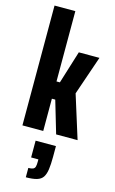

<svg xmlns="http://www.w3.org/2000/svg" viewBox="-152 -799 687 1150"><g transform="rotate(15 191.0 -224.0)"><path d="M35 0V-743H164V-307H185L248 -510H376L293 -268L377 0H244L185 -200H164V0ZM135 295V237Q154 237 164 232.5Q174 228 177 217Q180 206 180 187V172H135V68H261V135Q261 182 256.5 213Q252 244 240 262Q228 280 202.5 287.5Q177 295 135 295Z"/></g></svg>

Font: Saira ExtraCondensed ExtraBold
Style: Regular
Weight: 800
Width: 2
Designer: Hector Gatti with collaboration of the Omnibus-Type team
Foundry: Omnibus-Type
Version: Version 1.101